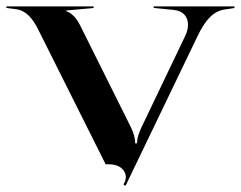

<svg xmlns="http://www.w3.org/2000/svg" viewBox="-20 -520 755 602"><path d="M0 -495 31 -491C62 -487.1 83 -460.9 99 -429L311.2 -5H321.2C355.9 -5 374.5 14.1 374.5 35.2C374.5 41.7 372.7 48.4 369.1 54.8L367.2 59.2L373.7 62.4L600 -408C620.6 -450.7 645.2 -484.1 683 -490L715 -495V-500H462V-495L524 -489C556 -485.9 569.5 -466.2 569.5 -442.6C569.5 -431.5 566.5 -419.5 561 -408L423 -119.5C415.5 -102.8 409.8 -88.3 409.8 -70.5H403.8C403.8 -88.3 398.5 -103.2 391.2 -119.5L230.5 -442C222.4 -458.1 208.5 -478 187.5 -485V-487L273.5 -495V-500H0Z"/></svg>

Font: Prida01
Style: Black
Weight: 900
Designer: gluk
Foundry: gluk
Version: Version 00.072